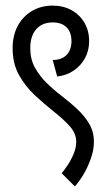

<svg xmlns="http://www.w3.org/2000/svg" viewBox="-20 -665 380 685"><path d="M252 -159Q252 -189 229 -214.5Q206 -240 172.5 -266.5Q139 -293 105 -324.5Q71 -356 48 -397Q25 -438 25 -493H88Q88 -454 104.5 -424Q121 -394 146.5 -369Q172 -344 201.5 -321.5Q231 -299 256.5 -275Q282 -251 298.5 -223Q315 -195 315 -159ZM247 0 200 -47Q208 -56 220.5 -74.5Q233 -93 242.5 -115.5Q252 -138 252 -159H315Q315 -130 304 -99Q293 -68 277.5 -42Q262 -16 247 0ZM25 -493Q25 -538 43 -572Q61 -606 93.5 -625.5Q126 -645 168 -645V-585Q131 -585 109.5 -561Q88 -537 88 -493ZM184 -392 168 -451Q200 -451 217.5 -469Q235 -487 235 -518H298Q298 -485 283.5 -458Q269 -431 243.5 -413.5Q218 -396 184 -392ZM235 -518Q235 -550 217.5 -567.5Q200 -585 168 -585V-645Q206 -645 235.5 -628.5Q265 -612 281.5 -583.5Q298 -555 298 -518Z"/></svg>

Font: Akshar Light Light
Style: Regular
Weight: 300
Version: Version 1.100